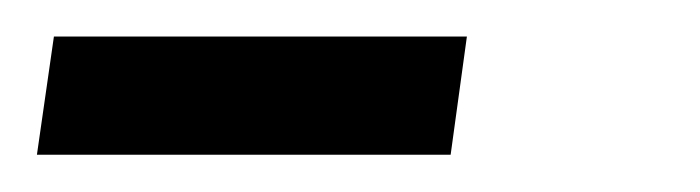

<svg xmlns="http://www.w3.org/2000/svg" viewBox="-39 51 379 104"><path d="M-19 134.8 -9.8 70.8H213.9L205.1 134.8Z"/></svg>

Font: Cooper Hewitt
Style: Book Italic
Weight: 706
Designer: Village Type and Design LLC
Foundry: Cooper Hewitt Smithsonian Design Museum
Version: 1.000